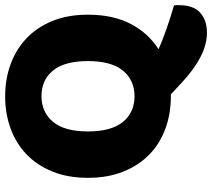

<svg xmlns="http://www.w3.org/2000/svg" viewBox="-59 -606 823 745"><g transform="rotate(-90 352.5 -233.5)"><path d="M35 -304Q35 -382 59.5 -442Q84 -502 126.5 -542.5Q169 -583 226.5 -604Q284 -625 351 -625Q418 -625 475.5 -604Q533 -583 576 -542.5Q619 -502 643.5 -442Q668 -382 668 -304Q668 -206 632 -137.5Q596 -69 534 -30Q549 -23 569.5 -15Q590 -7 612.5 1Q635 9 659 16.5Q683 24 704 30Q705 36 705 40.5Q705 45 705 49Q705 106 675.5 132Q646 158 598 158Q552 158 503 132.5Q454 107 403 59L359 18H351Q283 18 225 -3.5Q167 -25 125 -66Q83 -107 59 -167Q35 -227 35 -304ZM215 -304Q215 -213 252 -168Q289 -123 351 -123Q414 -123 451 -168Q488 -213 488 -304Q488 -394 451.5 -439Q415 -484 352 -484Q290 -484 252.5 -439.5Q215 -395 215 -304Z"/></g></svg>

Font: Baloo Paaji
Style: Regular
Weight: 400
Designer: Shuchita Grover and Ek Type
Foundry: Ek Type
Version: Version 1.007;PS 1.000;hotconv 1.0.88;makeotf.lib2.5.647800